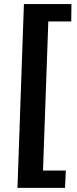

<svg xmlns="http://www.w3.org/2000/svg" viewBox="-20 -739 376 933"><path d="M295.9 173.8H64.9L96.2 -719.2H327.1L326.2 -634.8H214.8L189 89.8H299.8Z"/></svg>

Font: Simonetta
Style: Black Italic
Weight: 900
Italic angle: -2°
Designer: Gayaneh Bagdasaryan
Foundry: Brownfox
Version: Version 1.002